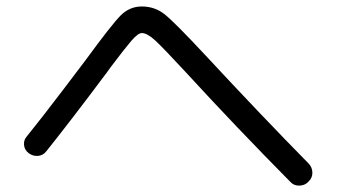

<svg xmlns="http://www.w3.org/2000/svg" viewBox="-20 -647 1040 593"><path d="M63.5 -226.6Q105.5 -278.3 173.8 -368.2Q242.2 -458 244.1 -460.9Q326.2 -573.2 353.5 -600.1Q380.9 -627 418 -627Q458 -627 488.3 -603Q518.6 -579.1 613.3 -477.5Q792 -285.2 932.6 -142.6Q944.3 -130.9 944.8 -114.3Q945.3 -97.7 932.6 -85.9Q921.9 -74.2 904.8 -73.7Q887.7 -73.2 877 -85Q708 -255.9 555.7 -421.9Q485.4 -498 460 -521.5Q434.6 -544.9 418 -544.9Q406.2 -544.9 385.7 -521Q365.2 -497.1 323.2 -441.4Q315.4 -430.7 310.5 -423.8Q197.3 -272.5 123 -179.7Q113.3 -167 97.7 -165.5Q82 -164.1 68.8 -173.8Q55.7 -183.6 54.2 -199.2Q52.7 -214.8 63.5 -226.6Z"/></svg>

Font: Rounded Mgen+ 1mn regular
Style: Regular
Weight: 400
Designer: [Source Han Sans]
Ryoko NISHIZUKA  (kana & ideographs); Paul D. Hunt (Latin, Greek & Cyrillic); Wenlong ZHANG  (bopomofo
Version: Version 1.059.20150602